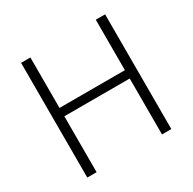

<svg xmlns="http://www.w3.org/2000/svg" viewBox="-157 -874 1039 1035"><g transform="rotate(-30 362.0 -357.0)"><path d="M623 0V-714H565V-400H158V-714H100V0H158V-348H565V0Z"/></g></svg>

Font: Noto Sans Meetei Mayek Light
Style: Regular
Weight: 300
Designer: Monotype Design Team and Neelakash Kshetrimayum
Foundry: Monotype Imaging Inc.
Version: Version 2.002